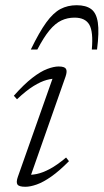

<svg xmlns="http://www.w3.org/2000/svg" viewBox="-20 -705 397 735"><path d="M48.5 -28.5 185.5 -416.5 199 -404Q181.5 -405 159 -399Q136.5 -393 108.2 -375.5Q80 -358 45 -325L33 -338.5Q72 -382.5 103.8 -407Q135.5 -431.5 160.8 -441Q186 -450.5 204.5 -450.5Q227 -450.5 232.5 -441.5Q238 -432.5 231 -412L93.5 -20.5L81.5 -36Q98.5 -34.5 120.8 -39Q143 -43.5 170.8 -58.2Q198.5 -73 233 -102L244 -88Q207 -50.5 176.2 -29Q145.5 -7.5 120.8 1.2Q96 10 77 10Q52.5 10 46.8 1.2Q41 -7.5 48.5 -28.5ZM265.5 -637.5Q238 -637.5 214.8 -626.5Q191.5 -615.5 169.5 -589Q147.5 -562.5 123 -515.5H98Q130.5 -582.5 157.2 -619.2Q184 -656 211.5 -670.5Q239 -685 273.5 -685Q309 -685 329 -670.2Q349 -655.5 354.5 -618.8Q360 -582 351.5 -515.5H331.5Q337.5 -584 321.8 -610.8Q306 -637.5 265.5 -637.5Z"/></svg>

Font: Newsreader 16pt 16pt Light
Style: Italic
Weight: 300
Italic angle: -17°
Version: Version 1.003